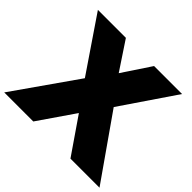

<svg xmlns="http://www.w3.org/2000/svg" viewBox="-215 -1048 1271 1271"><g transform="rotate(45 420.0 -412.5)"><path d="M-26 0H246L420 -253L594 0H866L555 -444L814 -825H552L420 -626L288 -825H26L285 -444Z"/></g></svg>

Font: Spartan Black
Style: Regular
Weight: 900
Designer: Matt Bailey, Mirko Velimirovic
Foundry: Matt Bailey
Version: Version 1.003; ttfautohint (v1.8.3)